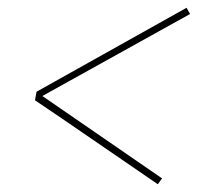

<svg xmlns="http://www.w3.org/2000/svg" viewBox="-20 -587 540 494"><path d="M386 -113 138 -283 70 -329 74 -351 460 -567 469 -551 89 -340 397 -128Z"/></svg>

Font: Iosevka SS18 Thin
Style: Italic
Weight: 100
Italic angle: -9°
Monospace: yes
Designer: Belleve Invis
Foundry: Belleve Invis
Version: Version 25.1.1; ttfautohint (v1.8.4)